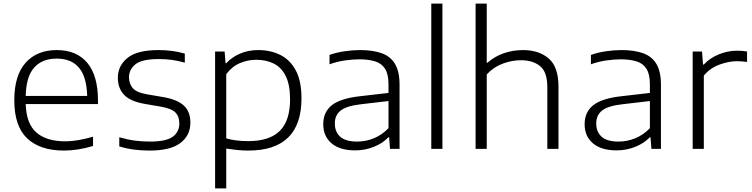

<svg xmlns="http://www.w3.org/2000/svg" viewBox="-20 -828 4183 1068"><path d="M335.5 9.5Q203 9.5 131.2 -58.2Q59.5 -126 59.5 -270.5Q59.5 -408.5 122.5 -479Q185.5 -549.5 296 -549.5Q406 -549.5 465.5 -478.5Q525 -407.5 525 -269.5V-249H123Q126.5 -139.5 182.5 -90.8Q238.5 -42 342.5 -42Q379 -42 417.5 -48.8Q456 -55.5 497.5 -67.5V-16Q413 9.5 335.5 9.5ZM295.5 -502Q214.5 -502 170 -452Q125.5 -402 123 -294.5H465Q462 -401.5 419 -451.8Q376 -502 295.5 -502Z M812.5 9.5Q766 9.5 724.5 4Q683 -1.5 643.5 -13.5V-64.5Q690.5 -51 731 -45.8Q771.5 -40.5 814.5 -40.5Q903.5 -40.5 940.5 -67.2Q977.5 -94 977.5 -141.5Q977.5 -180.5 955.5 -202.5Q933.5 -224.5 873.5 -235L785.5 -250Q704.5 -264 670 -300.8Q635.5 -337.5 635.5 -395.5Q635.5 -462 689 -505.8Q742.5 -549.5 863 -549.5Q939.5 -549.5 1008 -530V-479.5Q969 -490.5 934.8 -495Q900.5 -499.5 863.5 -499.5Q769.5 -499.5 733.5 -470.5Q697.5 -441.5 697.5 -397.5Q697.5 -364 717.5 -339Q737.5 -314 797 -303.5L885 -288.5Q965.5 -275 1002.2 -241.2Q1039 -207.5 1039 -146Q1039 -75 983.8 -32.8Q928.5 9.5 812.5 9.5Z M1176.5 220V-541.5H1229.5L1234.5 -476.5H1238.5Q1270 -510.5 1315.8 -530Q1361.5 -549.5 1416.5 -549.5Q1484 -549.5 1538.5 -522.8Q1593 -496 1625 -437Q1657 -378 1657 -281Q1657 9.5 1361 9.5Q1327.5 9.5 1295.8 6Q1264 2.5 1238.5 -1.5V220ZM1360.5 -43Q1478.5 -43 1536 -99.5Q1593.5 -156 1593.5 -275.5Q1593.5 -357 1569.2 -405.2Q1545 -453.5 1502.5 -474.5Q1460 -495.5 1405.5 -495.5Q1359.5 -495.5 1315.8 -477.5Q1272 -459.5 1238.5 -415.5V-58Q1292.5 -43 1360.5 -43Z M1956 8.5Q1870.5 8.5 1824.2 -30.8Q1778 -70 1778 -137Q1778 -205 1826.2 -243Q1874.5 -281 1984.5 -293L2141 -311V-359.5Q2141 -414.5 2122.5 -444.5Q2104 -474.5 2067.8 -486.2Q2031.5 -498 1978.5 -498Q1943.5 -498 1900 -492Q1856.5 -486 1813 -470.5V-522.5Q1850.5 -536 1896 -542.8Q1941.5 -549.5 1983.5 -549.5Q2054 -549.5 2103 -532Q2152 -514.5 2177.2 -472.5Q2202.5 -430.5 2202.5 -357.5V0H2149.5L2144.5 -64H2140Q2109.5 -31.5 2060.2 -11.5Q2011 8.5 1956 8.5ZM1842.5 -141.5Q1842.5 -94.5 1872.5 -67.5Q1902.5 -40.5 1967 -40.5Q2015 -40.5 2060 -59Q2105 -77.5 2141 -115V-266L1987 -248Q1908 -239 1875.2 -213.2Q1842.5 -187.5 1842.5 -141.5Z M2379 0V-808H2441V0Z M2625.5 0V-808H2687.5V-479H2691.5Q2731 -514 2782 -531.8Q2833 -549.5 2889.5 -549.5Q2977.5 -549.5 3032 -502.8Q3086.5 -456 3086.5 -347V0H3024.5V-344Q3024.5 -427.5 2984.2 -460.2Q2944 -493 2877.5 -493Q2827.5 -493 2776.8 -474.2Q2726 -455.5 2687.5 -414V0Z M3410 8.5Q3324.5 8.5 3278.2 -30.8Q3232 -70 3232 -137Q3232 -205 3280.2 -243Q3328.5 -281 3438.5 -293L3595 -311V-359.5Q3595 -414.5 3576.5 -444.5Q3558 -474.5 3521.8 -486.2Q3485.5 -498 3432.5 -498Q3397.5 -498 3354 -492Q3310.5 -486 3267 -470.5V-522.5Q3304.5 -536 3350 -542.8Q3395.5 -549.5 3437.5 -549.5Q3508 -549.5 3557 -532Q3606 -514.5 3631.2 -472.5Q3656.5 -430.5 3656.5 -357.5V0H3603.5L3598.5 -64H3594Q3563.5 -31.5 3514.2 -11.5Q3465 8.5 3410 8.5ZM3296.5 -141.5Q3296.5 -94.5 3326.5 -67.5Q3356.5 -40.5 3421 -40.5Q3469 -40.5 3514 -59Q3559 -77.5 3595 -115V-266L3441 -248Q3362 -239 3329.2 -213.2Q3296.5 -187.5 3296.5 -141.5Z M3833 0V-541.5H3885L3890.5 -469H3895Q3928 -505 3978.2 -525.5Q4028.5 -546 4079.5 -546Q4095 -546 4107.8 -545Q4120.5 -544 4135.5 -541.5V-483.5Q4121.5 -485.5 4107.2 -486.5Q4093 -487.5 4077.5 -487.5Q4034.5 -487.5 3982.5 -468.8Q3930.5 -450 3895 -407.5V0Z"/></svg>

Font: Encode Sans Expanded Expanded Light
Style: Regular
Weight: 300
Width: 7
Designer: Multiple Designers
Foundry: Impallari Type
Version: Version 3.000; ttfautohint (v1.8.3) -l 8 -r 50 -G 200 -x 14 